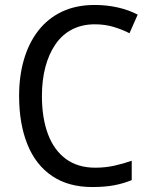

<svg xmlns="http://www.w3.org/2000/svg" viewBox="-20 -744 604 774"><path d="M362 -646Q311 -646 271 -625.5Q231 -605 204 -566Q177 -527 163 -474Q149 -421 149 -357Q149 -268 173.5 -203Q198 -138 246 -103Q294 -68 364 -68Q404 -68 440.5 -76Q477 -84 511 -96V-18Q477 -4 439.5 3Q402 10 352 10Q256 10 190 -34.5Q124 -79 90.5 -162Q57 -245 57 -358Q57 -437 76.5 -504Q96 -571 134.5 -620.5Q173 -670 230 -697Q287 -724 362 -724Q410 -724 454.5 -714Q499 -704 535 -685L502 -610Q473 -625 438 -635.5Q403 -646 362 -646Z"/></svg>

Font: Noto Sans Devanagari SemiCondensed
Style: Regular
Weight: 400
Width: 4
Designer: Jelle Bosma - Monotype Design Team
Foundry: Monotype Imaging Inc.
Version: Version 2.006